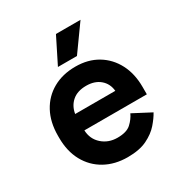

<svg xmlns="http://www.w3.org/2000/svg" viewBox="-167 -824 911 961"><g transform="rotate(-30 288.5 -343.0)"><path d="M296 14Q222 14 165.5 -17.5Q109 -49 77.5 -106.5Q46 -164 46 -242V-254Q46 -332 77 -389.5Q108 -447 164 -478.5Q220 -510 294 -510Q367 -510 421 -477.5Q475 -445 505 -387.5Q535 -330 535 -254V-211H174Q176 -160 212 -128Q248 -96 300 -96Q353 -96 378 -119Q403 -142 416 -170L519 -116Q505 -90 478.5 -59.5Q452 -29 408 -7.5Q364 14 296 14ZM175 -305H407Q403 -348 372.5 -374Q342 -400 293 -400Q242 -400 212 -374Q182 -348 175 -305ZM218 -552 292 -700H434L328 -552Z"/></g></svg>

Font: Space Grotesk
Style: Bold
Weight: 700
Designer: Florian Karsten
Foundry: Florian Karsten
Version: Version 2.000